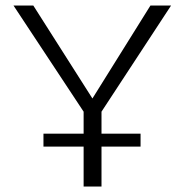

<svg xmlns="http://www.w3.org/2000/svg" viewBox="-20 -678 671 698"><path d="M349 -192H491V-145H349V0H284V-145H138V-192H284V-272L29 -658H101L316 -320L527 -658H602L349 -272Z"/></svg>

Font: Isabella Sans
Style: Regular
Weight: 400
Designer: Original fonts by Christian Thalmann (Catharsis Fonts), Modifications by Cristiano Sobral
Version: Version 0.002;July 12, 2020;FontCreator 13.0.0.2655 64-bit; 